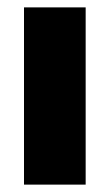

<svg xmlns="http://www.w3.org/2000/svg" viewBox="-20 -500 297 520"><path d="M45 -480H212V0H45Z"/></svg>

Font: Readiness
Style: Bold
Weight: 700
Designer: Katatrad Team
Foundry: CadsonDemak
Version: Version 1.00;January 16, 2020;FontCreator 12.0.0.2550 64-bit